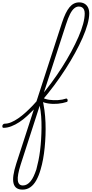

<svg xmlns="http://www.w3.org/2000/svg" viewBox="-176 -1059 771 1616"><path d="M-147 17Q-153 17 -155 11.5Q-157 6 -156 -0.5Q-155 -7 -149.5 -12.5Q-144 -18 -136 -18Q-110 -18 -81.5 -30Q-53 -42 -22.5 -63Q8 -84 39 -112Q70 -140 100 -171.5Q130 -203 157 -237Q209 -298 257 -363Q305 -428 347 -494Q389 -560 424 -625Q459 -690 484.5 -748.5Q510 -807 523.5 -857Q537 -907 537 -946Q537 -955 542.5 -960Q548 -965 556 -964.5Q564 -964 569.5 -959Q575 -954 575 -946Q575 -906 560.5 -854Q546 -802 519 -740.5Q492 -679 455.5 -612.5Q419 -546 375 -477.5Q331 -409 281.5 -342.5Q232 -276 179 -214Q151 -180 118.5 -147Q86 -114 53 -83.5Q20 -53 -13.5 -31Q-47 -9 -81 4Q-115 17 -147 17ZM14 537Q-17 537 -36 524Q-55 511 -62 484Q-69 457 -63 415.5Q-57 374 -39 318L346 -868Q375 -957 409 -998Q443 -1039 490 -1039Q517 -1039 536 -1027.5Q555 -1016 565 -995.5Q575 -975 575 -946Q575 -937 569.5 -932Q564 -927 556 -927Q548 -927 542.5 -932Q537 -937 537 -946Q537 -965 531 -978Q525 -991 514 -997.5Q503 -1004 487 -1004Q467 -1004 448.5 -988.5Q430 -973 413.5 -940.5Q397 -908 380 -855L178 -233Q191 -185 198 -132.5Q205 -80 207 -26.5Q209 27 207 80Q205 133 200 183.5Q195 234 186.5 280.5Q178 327 166 367Q151 420 129.5 458.5Q108 497 79 517Q50 537 14 537ZM17 502Q35 502 51 493Q67 484 81.5 466.5Q96 449 107.5 424Q119 399 130 367Q139 333 147.5 292.5Q156 252 161.5 207Q167 162 170 113.5Q173 65 173.5 16Q174 -33 170.5 -80Q167 -127 158 -169L-2 326Q-31 417 -26 459.5Q-21 502 17 502ZM386 -201Q353 -190 312 -186Q271 -182 231.5 -188Q192 -194 165 -209Q156 -213 153.5 -220Q151 -227 154 -233.5Q157 -240 163.5 -241.5Q170 -243 179 -239Q203 -224 239 -219Q275 -214 313 -216.5Q351 -219 379 -229Q384 -231 388 -227.5Q392 -224 393 -218.5Q394 -213 392.5 -207.5Q391 -202 386 -201Z"/></svg>

Font: Playwrite CO Thin
Style: Regular
Weight: 250
Version: Version 1.002